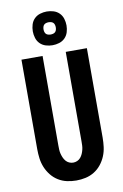

<svg xmlns="http://www.w3.org/2000/svg" viewBox="-106 -1043 711 1110"><g transform="rotate(-10 250.0 -488.0)"><path d="M250 8Q222 8 195 2Q168 -4 144.5 -18.5Q121 -33 103.5 -55Q86 -77 75.5 -102.5Q65 -128 61.5 -155.5Q58 -183 58 -210V-735H182V-210Q182 -198 182.5 -185.5Q183 -173 186 -161Q189 -149 194 -137.5Q199 -126 207 -116.5Q215 -107 226.5 -102Q238 -97 250 -97Q262 -97 273.5 -102Q285 -107 293 -116.5Q301 -126 306 -137.5Q311 -149 314 -161Q317 -173 317.5 -185.5Q318 -198 318 -210V-735H442V-210Q442 -183 438.5 -155.5Q435 -128 424.5 -102.5Q414 -77 396.5 -55Q379 -33 355.5 -18.5Q332 -4 305 2Q278 8 250 8ZM250 -786Q230 -786 210.5 -792Q191 -798 177 -812Q163 -826 157 -845.5Q151 -865 151 -885Q151 -905 157 -924.5Q163 -944 177 -958Q191 -972 210.5 -978Q230 -984 250 -984Q270 -984 289.5 -978Q309 -972 323 -958Q337 -944 343 -924.5Q349 -905 349 -885Q349 -865 343 -845.5Q337 -826 323 -812Q309 -798 289.5 -792Q270 -786 250 -786ZM250 -849Q257 -849 264.5 -851Q272 -853 277 -858Q282 -863 284 -870.5Q286 -878 286 -885Q286 -892 284 -899.5Q282 -907 277 -912Q272 -917 264.5 -919Q257 -921 250 -921Q243 -921 235.5 -919Q228 -917 223 -912Q218 -907 216 -899.5Q214 -892 214 -885Q214 -878 216 -870.5Q218 -863 223 -858Q228 -853 235.5 -851Q243 -849 250 -849Z"/></g></svg>

Font: Iosevka SS18 Extrabold
Style: Regular
Weight: 800
Monospace: yes
Designer: Belleve Invis
Foundry: Belleve Invis
Version: Version 25.1.1; ttfautohint (v1.8.4)